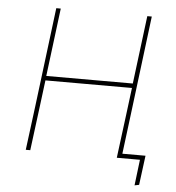

<svg xmlns="http://www.w3.org/2000/svg" viewBox="-53 -687 779 851"><g transform="rotate(5 336.5 -261.0)"><path d="M488 0 513 -195 528 -314H143L128 -195L103 0H83L108 -195L163 -637H183L145 -334H530L568 -637H588L533 -195L511 -20H614L597 111L577 115L591 0Z"/></g></svg>

Font: Alegreya Sans SC Thin
Style: Italic
Weight: 100
Italic angle: -7°
Designer: Juan Pablo del Peral
Foundry: Huerta Tipografica
Version: Version 2.007